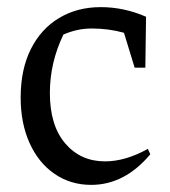

<svg xmlns="http://www.w3.org/2000/svg" viewBox="-20 -511 478 539"><path d="M236 8Q178 8 133 -23Q88 -54 63 -109.5Q38 -165 38 -237Q38 -316 66.5 -373Q95 -430 146 -460.5Q197 -491 263 -491Q328 -491 390 -464L388 -321H358L328 -419Q285 -431 237 -431Q197 -431 158 -414Q120 -335 120 -250Q120 -159 163 -108.5Q206 -58 275 -58Q332 -58 395 -93L402 -78Q330 8 236 8Z"/></svg>

Font: Piazzolla
Style: Regular
Weight: 400
Designer: Juan Pablo del Peral
Foundry: Huerta Tipografica
Version: Version 1.330